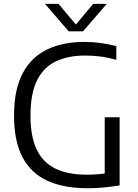

<svg xmlns="http://www.w3.org/2000/svg" viewBox="-20 -966 714 992"><path d="M432.5 6.5Q307.5 6.5 223 -33Q138.5 -72.5 95.5 -155.2Q52.5 -238 52.5 -368.5Q52.5 -503 97 -587Q141.5 -671 223 -710.2Q304.5 -749.5 415.5 -749.5Q457.5 -749.5 498.8 -744Q540 -738.5 581 -727.5V-657Q536 -669.5 497 -674.2Q458 -679 420 -679Q332 -679 268.8 -649Q205.5 -619 171.5 -551Q137.5 -483 137.5 -368.5Q137.5 -260 170 -192.8Q202.5 -125.5 267 -94.5Q331.5 -63.5 427.5 -63.5Q463.5 -63.5 494.8 -66.5Q526 -69.5 553 -74.5L521 -41V-360H598V-8Q551 -0.5 512 3Q473 6.5 432.5 6.5ZM335 -804 212.5 -946H282.5L380.5 -829H363.5L461.5 -946H531.5L409 -804Z"/></svg>

Font: Encode Sans Condensed Thin
Style: Regular
Weight: 400
Version: Version 3.002